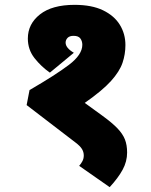

<svg xmlns="http://www.w3.org/2000/svg" viewBox="-20 -652 625 793"><path d="M288 -632Q359 -632 405.5 -609.5Q452 -587 475 -549.5Q498 -512 498 -466Q498 -428 486 -392.5Q474 -357 438.5 -317.5Q403 -278 330 -227L403 -174Q443 -145 465 -122Q487 -99 496 -76Q505 -53 505 -22Q505 15 486.5 49Q468 83 433 121L307 33Q315 24 320.5 13.5Q326 3 326 -10Q326 -24 318.5 -36.5Q311 -49 291 -64L90 -218L102 -280Q209 -342 264.5 -384Q320 -426 320 -467Q320 -482 312 -493Q304 -504 284 -504Q267 -504 259 -495.5Q251 -487 251 -476Q251 -454 285 -434L186 -352Q150 -377 122.5 -412Q95 -447 95 -493Q95 -553 145 -592.5Q195 -632 288 -632Z"/></svg>

Font: Noto Sans Black
Style: Regular
Weight: 900
Designer: Monotype Design Team
Foundry: Monotype Imaging Inc.
Version: Version 2.007